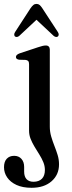

<svg xmlns="http://www.w3.org/2000/svg" viewBox="-39 -702 357 958"><path d="M209.5 -70.5Q209.5 -44.5 216.5 -20.8Q223.5 3 232.5 25.8Q241.5 48.5 248.5 71.2Q255.5 94 255.5 118Q255.5 170 218.2 202.5Q181 235 118.5 235Q74 235 43.2 220.8Q12.5 206.5 -3.2 183.2Q-19 160 -19 132.5Q-19 104.5 -5.2 90Q8.5 75.5 31.5 75.5Q54.5 75.5 68 90.8Q81.5 106 81.5 131V154Q81.5 179 93.5 192Q105.5 205 129 205Q156 204.5 170.5 189.5Q185 174.5 185 146Q185 126 177 106.8Q169 87.5 157.2 68.8Q145.5 50 133.8 30.8Q122 11.5 114 -8.5Q106 -28.5 106 -50V-381Q106 -392 102.2 -396.8Q98.5 -401.5 90 -403L56 -404Q48 -405.5 44.2 -408.8Q40.5 -412 40.5 -418Q40.5 -429 59.5 -436L151.5 -466.5Q165.5 -471 173.8 -473Q182 -475 190 -475Q199.5 -475 204.5 -469.5Q209.5 -464 209.5 -454.5ZM159.2 -618.5H126.8L228.8 -523Q234.9 -518 240.8 -517.5Q246.6 -517 250.3 -520.5Q253.9 -524 253.9 -530Q253.9 -536 249.1 -543L172.1 -661Q165.2 -671.5 158.8 -677Q152.3 -682.5 143.4 -682.5Q134 -682.5 127.4 -677Q120.7 -671.5 113.4 -661L36.8 -543Q32 -536 32 -530Q32 -524 35.2 -520.5Q39.7 -517 45.4 -517.5Q51 -518 57.1 -523Z"/></svg>

Font: Fraunces 18pt
Style: Regular
Weight: 400
Version: Version 1.000;[b76b70a41]